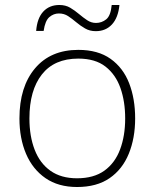

<svg xmlns="http://www.w3.org/2000/svg" viewBox="-20 -740 621 770"><path d="M522 -265Q522 -186 496.5 -123.5Q471 -61 419.5 -25.5Q368 10 289 10Q214 10 162.5 -25.5Q111 -61 84.5 -123Q58 -185 58 -265Q58 -392 120.5 -466Q183 -540 294 -540Q373 -540 423.5 -504Q474 -468 498 -406Q522 -344 522 -265ZM98 -265Q98 -194 119 -139.5Q140 -85 182.5 -55Q225 -25 289 -25Q356 -25 398.5 -55.5Q441 -86 461.5 -140.5Q482 -195 482 -265Q482 -333 463 -387Q444 -441 403 -473Q362 -505 294 -505Q198 -505 148 -441.5Q98 -378 98 -265ZM125 -616Q129 -667 153.5 -693.5Q178 -720 218 -720Q243 -720 261.5 -709Q280 -698 296.5 -684Q313 -670 329.5 -659Q346 -648 365 -648Q388 -648 406 -662.5Q424 -677 428 -720H459Q454 -669 429 -642Q404 -615 364 -615Q340 -615 321 -626Q302 -637 285.5 -651Q269 -665 253 -675.5Q237 -686 216 -686Q195 -686 178 -671.5Q161 -657 155 -616Z"/></svg>

Font: Noto Sans Cham ExtraLight
Style: Regular
Weight: 250
Version: Version 2.002